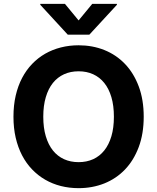

<svg xmlns="http://www.w3.org/2000/svg" viewBox="-20 -974 822 1004"><path d="M391 -737.2Q463.4 -737.2 525.6 -712.4Q587.7 -687.5 633.5 -639.7Q679.3 -592 705.4 -522.4Q731.5 -452.8 731.5 -363.6Q731.5 -274.5 705.4 -204.9Q679.3 -135.3 633.5 -87.5Q587.7 -39.8 525.6 -14.9Q463.4 9.9 391 9.9Q342.7 9.9 298.5 -1.2Q254.3 -12.4 216.4 -34.3Q178.6 -56.1 147.9 -88.1Q117.2 -120 95.5 -161.6Q73.9 -203.1 62.1 -253.7Q50.4 -304.3 50.4 -363.6Q50.4 -423.3 62.1 -474.1Q73.9 -524.9 95.5 -566.2Q117.2 -607.6 147.9 -639.6Q178.6 -671.5 216.4 -693.2Q254.3 -714.8 298.5 -726Q342.7 -737.2 391 -737.2ZM391 -126.1Q432.9 -126.1 467 -141.5Q501.1 -157 525.2 -187.1Q549.4 -217.3 562.5 -261.5Q575.6 -305.8 575.6 -363.6Q575.6 -421.5 562.5 -465.9Q549.4 -510.3 525.2 -540.3Q501.1 -570.3 467 -585.8Q432.9 -601.2 391 -601.2Q349.1 -601.2 315 -585.8Q280.9 -570.3 256.7 -540.3Q232.6 -510.3 219.5 -465.9Q206.3 -421.5 206.3 -363.6Q206.3 -305.8 219.5 -261.5Q232.6 -217.3 256.7 -187.1Q280.9 -157 315 -141.5Q349.1 -126.1 391 -126.1ZM190.7 -953.8H319.6L391 -867.2L462.4 -953.8H591.3V-948.9L447.1 -792.6H334.5L190.7 -948.9Z"/></svg>

Font: Cannonade
Style: Bold
Weight: 700
Designer: Rasmus Andersson
Foundry: rsms
Version: Version 3.012;git-f93a4a705